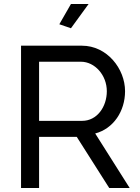

<svg xmlns="http://www.w3.org/2000/svg" viewBox="-20 -938 697 958"><path d="M422 -918H334L276 -817L334 -797ZM175 0V-255H363L525 0H627L455 -272C546 -296 604 -383 604 -483C604 -595 514 -710 389 -710H85V0ZM175 -630H384C453 -630 513 -563 513 -483C513 -405 464 -335 390 -335H175Z"/></svg>

Font: Raleway Med
Style: Regular
Weight: 500
Designer: Matt McInerney, Pablo Impallari, Rodrigo Fuenzalida
Foundry: Matt McInerney, Pablo Impallari, Rodrigo Fuenzalida
Version: Version 3.00 July 28, 2015